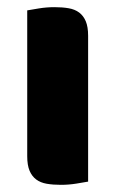

<svg xmlns="http://www.w3.org/2000/svg" viewBox="-20 -508 322 536"><path d="M226 -1Q215 1 193.5 4.5Q172 8 150 8Q128 8 110.5 5Q93 2 81 -7Q69 -16 62.5 -31.5Q56 -47 56 -72V-479Q67 -481 88.5 -484.5Q110 -488 132 -488Q154 -488 171.5 -485Q189 -482 201 -473Q213 -464 219.5 -448.5Q226 -433 226 -408Z"/></svg>

Font: Baloo Tamma
Style: Regular
Weight: 400
Designer: Divya Kowshik and Ek Type
Foundry: Ek Type
Version: Version 1.443;PS 1.000;hotconv 16.6.51;makeotf.lib2.5.65220;